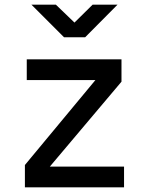

<svg xmlns="http://www.w3.org/2000/svg" viewBox="-20 -805 640 825"><path d="M87 0V-96L390 -461H95V-550H502V-454L194 -89H513V0ZM255 -645 115 -785H220L300 -708L378 -785H485L346 -645Z"/></svg>

Font: JetBrains Mono NL Medium
Style: Regular
Weight: 500
Monospace: yes
Designer: Philipp Nurullin, Konstantin Bulenkov
Foundry: JetBrains
Version: Version 2.305; ttfautohint (v1.8.4.7-5d5b)